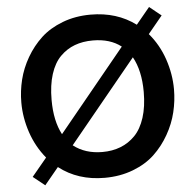

<svg xmlns="http://www.w3.org/2000/svg" viewBox="-55 -833 927 911"><g transform="rotate(-5 408.5 -377.0)"><path d="M772 -377.9Q772 -323.2 759 -269.3Q746.1 -215.3 717 -164.3Q688 -113.3 646.7 -74.2Q605.5 -35.2 543.7 -11.5Q481.9 12.2 408.2 12.2Q281.2 12.2 190.9 -58.1L124 22.9L67.9 -22L139.2 -107.9Q92.8 -164.1 68.8 -235.1Q44.9 -306.2 44.9 -377.9Q44.9 -432.6 58.1 -486.3Q71.3 -540 100.6 -590.6Q129.9 -641.1 171.4 -679.7Q212.9 -718.3 274.2 -741.7Q335.4 -765.1 408.2 -765.1Q533.2 -765.1 623 -698.2L688 -776.9L744.1 -731.9L675.8 -648.9Q723.1 -593.8 747.6 -522Q772 -450.2 772 -377.9ZM408.2 -642.1Q360.4 -642.1 321.8 -627.7Q283.2 -613.3 252.7 -582.8Q222.2 -552.2 205.6 -500.2Q189 -448.2 189 -377.9Q189 -277.3 224.1 -211.9L543 -601.1Q490.2 -642.1 408.2 -642.1ZM627.9 -377.9Q627.9 -479.5 590.8 -545.9L270 -154.8Q326.2 -110.8 408.2 -110.8Q455.6 -110.8 494.6 -126Q533.7 -141.1 564 -172.1Q594.2 -203.1 611.1 -255.6Q627.9 -308.1 627.9 -377.9Z"/></g></svg>

Font: Standard
Style: Bold
Weight: 400
Designer: Bryce Wilner
Version: Version 2.000;PS 2.0;hotconv 16.6.51;makeotf.lib2.5.65220 DE